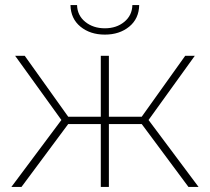

<svg xmlns="http://www.w3.org/2000/svg" viewBox="-20 -740 831 760"><path d="M541 -249H411V0H379V-249H250L65 0H25L223 -265L40 -519H78L250 -278H379V-519H411V-278H541L713 -519H751L568 -265L766 0H726ZM259 -720H285Q286 -679 317.5 -653.5Q349 -628 395 -628Q441 -628 472 -653.5Q503 -679 504 -720H531Q530 -666 491.5 -634.5Q453 -603 395 -603Q337 -603 298.5 -634.5Q260 -666 259 -720Z"/></svg>

Font: Montserrat Alternates ExLight
Style: Regular
Weight: 275
Designer: Julieta Ulanovsky
Foundry: Julieta Ulanovsky
Version: Version 7.200